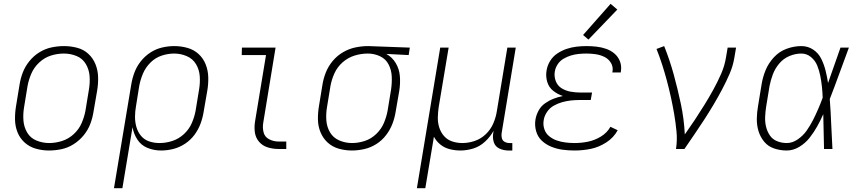

<svg xmlns="http://www.w3.org/2000/svg" viewBox="-20 -779 4504 1004"><path d="M236 8Q269 8 302 1Q335 -6 365 -25Q395 -44 417.5 -71.5Q440 -99 452 -130.5Q464 -162 469 -195L488 -305Q494 -341 493 -376Q492 -411 479.5 -442.5Q467 -474 442.5 -497Q418 -520 384 -529Q350 -538 315 -538Q282 -538 249 -531Q216 -524 186 -505.5Q156 -487 133.5 -459Q111 -431 99 -399.5Q87 -368 82 -335L64 -225Q58 -190 58.5 -154.5Q59 -119 71.5 -87.5Q84 -56 109 -33.5Q134 -11 167.5 -1.5Q201 8 236 8ZM237 -31Q203 -31 171 -44Q139 -57 122 -86Q105 -115 102.5 -149.5Q100 -184 106 -219L124 -329Q130 -362 144 -394.5Q158 -427 185.5 -452.5Q213 -478 246.5 -488.5Q280 -499 314 -499Q349 -499 380.5 -486Q412 -473 429 -444Q446 -415 448.5 -380.5Q451 -346 445 -311L427 -201Q421 -168 407 -135.5Q393 -103 366 -78Q339 -53 305 -42Q271 -31 237 -31Z M576 205H620L673 -114Q679 -79 698.5 -49Q718 -19 751.5 -5.5Q785 8 822 8Q854 8 886 0Q918 -8 947 -27Q976 -46 996.5 -73.5Q1017 -101 1028.5 -132Q1040 -163 1045 -195L1064 -305Q1070 -340 1069 -375.5Q1068 -411 1055.5 -442.5Q1043 -474 1018.5 -496.5Q994 -519 960.5 -528.5Q927 -538 891 -538Q860 -538 827.5 -530.5Q795 -523 766 -504Q737 -485 715.5 -457.5Q694 -430 682.5 -398.5Q671 -367 666 -335ZM814 -31Q786 -31 760.5 -39.5Q735 -48 718 -68Q701 -88 693.5 -114Q686 -140 686 -167.5Q686 -195 691 -223L708 -329Q714 -362 727.5 -394Q741 -426 766.5 -451.5Q792 -477 825 -488Q858 -499 891 -499Q925 -499 956.5 -485.5Q988 -472 1005 -443.5Q1022 -415 1024.5 -380.5Q1027 -346 1021 -311L1003 -201Q997 -168 983 -135.5Q969 -103 942 -78Q915 -53 881.5 -42Q848 -31 814 -31Z M1436 0H1477V-39H1436Q1410 -39 1387 -51Q1364 -63 1358 -88Q1352 -113 1357 -140L1421 -530H1245L1244 -491H1371L1314 -146Q1309 -117 1312.5 -88.5Q1316 -60 1334 -38.5Q1352 -17 1379.5 -8.5Q1407 0 1436 0Z M1820 8Q1852 8 1885 0.5Q1918 -7 1947.5 -25.5Q1977 -44 1998.5 -72Q2020 -100 2032 -131.5Q2044 -163 2049 -195L2068 -305Q2074 -343 2071 -380.5Q2068 -418 2049.5 -449Q2031 -480 2000 -497L2117 -491L2123 -530L1906 -538H1905Q1872 -538 1838.5 -531Q1805 -524 1774 -506Q1743 -488 1720 -460.5Q1697 -433 1684 -400.5Q1671 -368 1666 -335L1648 -225Q1642 -190 1642.5 -154.5Q1643 -119 1656 -87.5Q1669 -56 1693.5 -33.5Q1718 -11 1751.5 -1.5Q1785 8 1820 8ZM1821 -31Q1786 -31 1754.5 -44.5Q1723 -58 1706 -86.5Q1689 -115 1686.5 -149.5Q1684 -184 1690 -219L1708 -329Q1714 -363 1729 -396Q1744 -429 1772 -453.5Q1800 -478 1834.5 -488.5Q1869 -499 1903 -499Q1937 -499 1967 -485Q1997 -471 2012 -442Q2027 -413 2028.5 -379Q2030 -345 2025 -311L2007 -201Q2001 -168 1987.5 -136Q1974 -104 1947.5 -78.5Q1921 -53 1887.5 -42Q1854 -31 1821 -31Z M2160 205H2204L2249 -64Q2262 -40 2283 -23Q2304 -6 2331.5 1Q2359 8 2388 8Q2421 8 2455 -2.5Q2489 -13 2516.5 -38.5Q2544 -64 2561 -95L2559 -82Q2555 -57 2562.5 -34.5Q2570 -12 2592 -2Q2614 8 2638 8H2659V-31H2645Q2631 -31 2619.5 -37Q2608 -43 2604.5 -55.5Q2601 -68 2603 -82L2677 -530H2633L2578 -197Q2573 -165 2559.5 -133.5Q2546 -102 2520.5 -77.5Q2495 -53 2462.5 -42Q2430 -31 2398 -31Q2398 -31 2398 -31Q2398 -31 2398 -31Q2370 -31 2344.5 -39.5Q2319 -48 2302 -67.5Q2285 -87 2277 -112Q2269 -137 2269.5 -164.5Q2270 -192 2274 -219L2326 -530H2282Z M2985 8Q3027 8 3069 -0.5Q3111 -9 3150 -34Q3189 -59 3210 -98L3172 -116Q3154 -84 3121.5 -64.5Q3089 -45 3054 -38Q3019 -31 2985 -31Q2961 -31 2937 -34Q2913 -37 2891.5 -44.5Q2870 -52 2852 -66.5Q2834 -81 2826.5 -103.5Q2819 -126 2823 -150Q2826 -172 2840 -193Q2854 -214 2875 -226Q2896 -238 2919 -244.5Q2942 -251 2964.5 -253.5Q2987 -256 3010 -256H3069L3076 -295H3017Q2990 -295 2964.5 -299.5Q2939 -304 2917.5 -317Q2896 -330 2886.5 -354Q2877 -378 2881 -404Q2884 -424 2896 -442.5Q2908 -461 2927 -472Q2946 -483 2966 -489Q2986 -495 3006.5 -497Q3027 -499 3047 -499Q3071 -499 3095 -495.5Q3119 -492 3140.5 -481.5Q3162 -471 3174.5 -450.5Q3187 -430 3183 -406Q3183 -403 3182 -400H3226Q3226 -404 3227 -408Q3231 -435 3221.5 -459Q3212 -483 3193 -499Q3174 -515 3150 -523.5Q3126 -532 3099.5 -535Q3073 -538 3047 -538Q3021 -538 2995 -535Q2969 -532 2943.5 -523.5Q2918 -515 2894.5 -499.5Q2871 -484 2856.5 -460Q2842 -436 2838 -410Q2833 -380 2841.5 -351Q2850 -322 2873 -304Q2896 -286 2923 -277Q2899 -272 2875.5 -263Q2852 -254 2830.5 -239Q2809 -224 2796.5 -201Q2784 -178 2780 -154Q2775 -123 2783.5 -93Q2792 -63 2813.5 -43Q2835 -23 2863.5 -11.5Q2892 0 2922.5 4Q2953 8 2985 8ZM3057 -572 3208 -729 3173 -759 3029 -596Z M3515 0H3559Q3585 -38 3611 -76Q3637 -114 3662 -152.5Q3687 -191 3710.5 -230.5Q3734 -270 3755.5 -310.5Q3777 -351 3795 -392.5Q3813 -434 3820 -477L3829 -530H3785L3776 -477Q3769 -434 3750.5 -392Q3732 -350 3710 -310Q3688 -270 3663.5 -230.5Q3639 -191 3613.5 -152.5Q3588 -114 3561 -76Q3557 -157 3540.5 -235Q3524 -313 3503 -389.5Q3482 -466 3453 -538L3413 -523Q3429 -483 3442.5 -441Q3456 -399 3467.5 -356Q3479 -313 3488.5 -269.5Q3498 -226 3505.5 -182Q3513 -138 3517.5 -92Q3522 -46 3515 0Z M4094 8Q4128 8 4159.5 -11Q4191 -30 4213.5 -58.5Q4236 -87 4253.5 -118.5Q4271 -150 4285 -182Q4286 -136 4287 -91Q4288 -46 4289 0H4333Q4329 -65 4326.5 -130.5Q4324 -196 4319 -261Q4345 -328 4369.5 -395.5Q4394 -463 4419 -530H4375Q4359 -484 4342.5 -437.5Q4326 -391 4310 -345Q4305 -378 4297 -410Q4289 -442 4274.5 -471.5Q4260 -501 4232.5 -519.5Q4205 -538 4170 -538Q4132 -538 4093.5 -524Q4055 -510 4026.5 -479Q3998 -448 3983 -411Q3968 -374 3962 -335L3944 -225Q3938 -192 3937.5 -158Q3937 -124 3946.5 -93Q3956 -62 3976.5 -37.5Q3997 -13 4028.5 -2.5Q4060 8 4094 8ZM4094 -31Q4068 -31 4044 -40.5Q4020 -50 4006 -70.5Q3992 -91 3986 -115.5Q3980 -140 3981 -166.5Q3982 -193 3986 -219L4004 -329Q4010 -360 4021.5 -390.5Q4033 -421 4055 -447Q4077 -473 4108 -486Q4139 -499 4170 -499Q4199 -499 4221 -480.5Q4243 -462 4253.5 -436Q4264 -410 4269.5 -382Q4275 -354 4278 -325.5Q4281 -297 4282 -268Q4271 -238 4258.5 -209Q4246 -180 4231.5 -151.5Q4217 -123 4198.5 -96.5Q4180 -70 4152 -50.5Q4124 -31 4094 -31Z"/></svg>

Font: Iosevka Sparkle Extralight
Style: Italic
Weight: 200
Italic angle: -9°
Designer: Belleve Invis
Foundry: Belleve Invis
Version: Version 4.5.0; ttfautohint (v1.8.3)